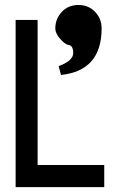

<svg xmlns="http://www.w3.org/2000/svg" viewBox="-20 -765 490 785"><path d="M260.7 -581.1Q246.6 -583 226.3 -605.7Q206.1 -628.4 206.1 -648.9Q206.1 -687.5 232.4 -716.1Q258.8 -744.6 300.8 -744.6Q341.8 -744.6 368.7 -716.6Q395.5 -688.5 395.5 -648.9Q395.5 -476.1 229.5 -458.5L219.7 -494.6Q279.3 -516.6 279.3 -547.9Q279.3 -578.6 260.7 -581.1ZM133.8 -90.3H406.2V0H43.9V-683.6H133.8Z"/></svg>

Font: Anka/Coder Narrow
Style: Bold
Weight: 700
Width: 3
Monospace: yes
Version: Version 001.100